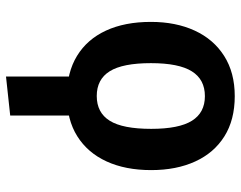

<svg xmlns="http://www.w3.org/2000/svg" viewBox="-101 -483 802 640"><g transform="rotate(90 300.0 -163.0)"><path d="M365 -2.5V204L235 218V-2.5ZM300.5 -544.5Q379.5 -544.5 434.5 -510Q489.5 -475.5 518.2 -412.8Q547 -350 547 -266Q547 -180 518 -117Q489 -54 434 -19.5Q379 15 300 15Q221.5 15 166.2 -18.8Q111 -52.5 82 -115.2Q53 -178 53 -265Q53 -348 82 -411Q111 -474 166.5 -509.2Q222 -544.5 300.5 -544.5ZM300.5 -445Q245 -445 217.8 -401.5Q190.5 -358 190.5 -265Q190.5 -171 217.5 -127.8Q244.5 -84.5 300 -84.5Q355.5 -84.5 382.5 -127.8Q409.5 -171 409.5 -266Q409.5 -358.5 382.5 -401.8Q355.5 -445 300.5 -445Z"/></g></svg>

Font: Fira Code Light SemiBold
Style: Regular
Weight: 600
Monospace: yes
Version: Version 5.002